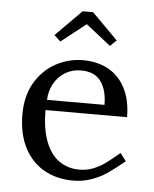

<svg xmlns="http://www.w3.org/2000/svg" viewBox="-47 -638 553 690"><g transform="rotate(5 229.0 -293.5)"><path d="M40 -210.6Q40 -278.2 68.9 -326.4Q97.9 -374.6 143.9 -398.9Q190 -423.2 240.4 -423.2Q293.4 -423.2 332.9 -401Q372.4 -378.8 394 -335.8Q415.6 -292.9 415.6 -232.9H121.5Q121.5 -165.9 138.7 -120.6Q155.9 -75.2 187.2 -52.8Q218.6 -30.2 261.2 -30.2Q287.4 -30.2 309.8 -38.9Q332.2 -47.5 352.7 -62.1Q373.1 -76.6 403.6 -102.8L424.9 -74.8Q390.2 -45.9 364.6 -28.5Q339 -11.1 308.3 -0.1Q277.6 11 241.4 11Q182.6 11 137 -14.8Q91.4 -40.6 65.7 -90.7Q40 -140.8 40 -210.6ZM236.6 -385.8Q204.2 -385.8 178.9 -370.2Q153.5 -354.6 139.2 -328.1Q124.9 -301.5 123.6 -269.9H330.9Q331 -323.1 308.3 -354.4Q285.6 -385.8 236.6 -385.8ZM354.6 -504.2 331.9 -482.8 242.4 -553.2 152.9 -482.8 130.1 -504.2 223.6 -598.2H261.1Z"/></g></svg>

Font: Didactic
Style: Regular
Weight: 400
Designer: Tyler Finck
Foundry: Etcetera Type Co
Version: Version 3.007;FEAKit 1.0